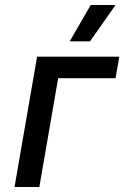

<svg xmlns="http://www.w3.org/2000/svg" viewBox="-20 -746 496 766"><path d="M38 0H137L212 -434H441L456 -520H128ZM339 -581 441 -726H342L258 -581Z"/></svg>

Font: Fixel Display 20240404 Medium
Style: Italic
Weight: 500
Italic angle: -10°
Designer: AlfaBravo + MacPaw
Foundry: Kyrylo Tkachov, Marchela Mozhyna, Serhii Makarenko, Maria Weinstein, Zakhar Kryvoshyya
Version: Version 1.211;Glyphs 3.2 (3225)